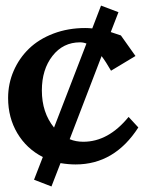

<svg xmlns="http://www.w3.org/2000/svg" viewBox="-20 -592 539 694"><path d="M166 82 103 57.6 134.8 -24.4Q76.2 -54.2 42.7 -110.4Q9.3 -166.5 9.3 -237.8Q9.3 -289.6 29.3 -335.7Q49.3 -381.8 85 -416.3Q120.6 -450.7 173.3 -470.7Q226.1 -490.7 288.1 -490.7Q300.8 -490.7 313.5 -489.3L345.2 -571.8L408.2 -547.9L380.4 -476.1Q404.8 -468.3 417 -463.9L469.7 -389.6L381.3 -336.4Q362.8 -368.7 347.2 -389.2L231.9 -88.9Q253.9 -79.6 281.2 -79.6Q371.6 -79.6 444.8 -169.4L480 -131.3Q394 2.4 253.4 2.4Q227.1 2.4 198.7 -2.4ZM131.3 -265.1Q131.3 -185.1 175.3 -130.9L292.5 -434.6Q281.2 -439 269.5 -439Q208 -439 169.7 -389.9Q131.3 -340.8 131.3 -265.1Z"/></svg>

Font: Flanker
Style: Bold
Weight: 700
Designer: Flanker
Foundry: Flanker
Version: Version 2.021